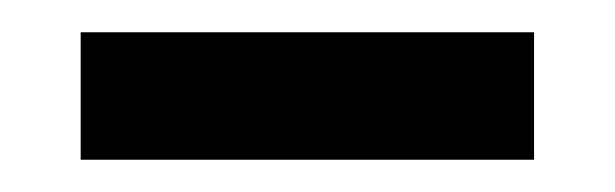

<svg xmlns="http://www.w3.org/2000/svg" viewBox="-20 -14 381 119"><path d="M37 6H311V85H30V6Z"/></svg>

Font: RIT Keram
Style: Bold
Weight: 700
Designer: Sanesh MV
Version: Version 1.0